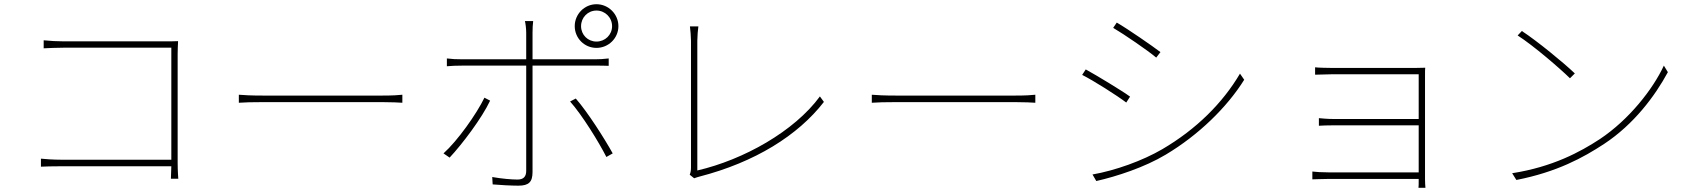

<svg xmlns="http://www.w3.org/2000/svg" viewBox="-20 -852 8020 910"><path d="M174 -100V-62C195 -63 229 -64 272 -64H792L790 -5H825C825 -5 822 -43 822 -80V-595C822 -612 823 -636 824 -657C801 -656 783 -656 763 -656H282C252 -656 216 -658 187 -661V-623C206 -624 251 -626 283 -626H792V-95H271C233 -95 191 -98 174 -100Z M1112 -403V-365C1137 -367 1176 -368 1230 -368C1261 -368 1730 -368 1790 -368C1837 -368 1870 -366 1887 -365V-403C1869 -401 1842 -399 1789 -399C1730 -399 1259 -399 1230 -399C1169 -399 1136 -401 1112 -403Z M2734 -728C2734 -769 2766 -802 2807 -802C2848 -802 2881 -769 2881 -728C2881 -687 2848 -655 2807 -655C2766 -655 2734 -687 2734 -728ZM2704 -728C2704 -671 2750 -625 2807 -625C2864 -625 2911 -671 2911 -728C2911 -785 2864 -832 2807 -832C2750 -832 2704 -785 2704 -728ZM2303 -375 2276 -389C2239 -312 2148 -184 2082 -125L2111 -105C2170 -168 2264 -292 2303 -375ZM2709 -385 2682 -371C2739 -307 2818 -179 2854 -108L2884 -125C2844 -197 2765 -321 2709 -385ZM2098 -575V-538C2123 -540 2141 -541 2172 -541H2474V-528C2474 -480 2474 -113 2474 -42C2474 -15 2461 -1 2433 -1C2405 -1 2358 -5 2313 -13L2315 22C2346 25 2406 28 2437 28C2487 28 2504 10 2504 -37C2504 -96 2504 -446 2504 -528V-541H2801C2822 -541 2843 -541 2865 -540V-575C2842 -572 2819 -571 2800 -571H2504V-697C2504 -715 2505 -738 2507 -752H2468C2471 -740 2474 -715 2474 -697V-571H2171C2139 -571 2124 -572 2098 -575Z M3249 -24 3270 -7C3278 -10 3287 -13 3295 -15C3558 -83 3762 -210 3885 -369L3866 -395C3745 -230 3505 -95 3285 -44C3285 -70 3285 -580 3285 -659C3285 -678 3288 -716 3290 -727H3250C3252 -716 3255 -674 3255 -658C3255 -580 3255 -106 3255 -57C3255 -41 3252 -31 3249 -24Z M4112 -403V-365C4137 -367 4176 -368 4230 -368C4261 -368 4730 -368 4790 -368C4837 -368 4870 -366 4887 -365V-403C4869 -401 4842 -399 4789 -399C4730 -399 4259 -399 4230 -399C4169 -399 4136 -401 4112 -403Z M5273 -745 5256 -720C5307 -690 5420 -613 5460 -579L5480 -605C5445 -632 5325 -715 5273 -745ZM5158 -25 5176 6C5273 -16 5405 -59 5505 -119C5661 -212 5796 -344 5877 -474L5857 -503C5775 -364 5651 -240 5489 -145C5395 -90 5266 -44 5158 -25ZM5126 -523 5109 -497C5163 -470 5276 -398 5318 -366L5336 -394C5301 -420 5177 -495 5126 -523Z M6200 -39V-2C6216 -2 6245 -4 6279 -4H6704V-1C6704 21 6704 30 6703 38H6736C6735 26 6734 14 6734 -2C6734 -93 6734 -466 6734 -497C6734 -514 6734 -523 6735 -531C6724 -531 6710 -530 6688 -530C6608 -530 6324 -530 6294 -530C6278 -530 6225 -531 6213 -533V-498C6225 -498 6278 -500 6294 -500C6323 -500 6676 -500 6704 -500V-288H6300C6270 -288 6244 -291 6231 -292V-256C6247 -257 6270 -258 6301 -258H6704V-35H6278C6245 -35 6216 -37 6200 -39Z M7193 -705 7173 -684C7249 -635 7372 -529 7421 -481L7444 -504C7392 -554 7265 -658 7193 -705ZM7147 -31 7167 1C7360 -37 7484 -105 7583 -170C7724 -263 7824 -397 7885 -510L7866 -541C7814 -429 7701 -285 7563 -193C7470 -132 7339 -61 7147 -31Z"/></svg>

Font: Noto Sans CJK SC Thin
Style: Regular
Weight: 100
Designer: Ryoko NISHIZUKA 西塚涼子 (kana, bopomofo & ideographs); Paul D. Hunt (Latin, Greek & Cyrillic); Sandoll Communications 산돌커뮤니
Foundry: Adobe
Version: Version 2.004;hotconv 1.0.118;makeotfexe 2.5.65603